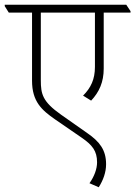

<svg xmlns="http://www.w3.org/2000/svg" viewBox="-46 -642 570 809"><path d="M370 147C389 117 401 84 401 50C401 -10 374 -45 322 -81L211 -159C133 -214 126 -246 126 -304V-589H354V-360C354 -308 337 -272 304 -239L338 -218C372 -254 391 -296 391 -353V-589H504V-595L486 -622H-26V-616L-9 -589H89V-302C89 -214 130 -178 186 -139L298 -62C343 -31 363 -6 363 42C363 70 351 102 331 130Z"/></svg>

Font: Noto Serif Devanagari SemiCondensed ExtraLight
Style: Regular
Weight: 200
Width: 4
Designer: Universal Thirst, Indian Type Foundry and the Monotype Design Team
Foundry: Monotype Imaging Inc.
Version: Version 2.004